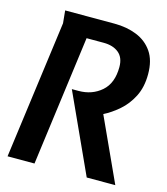

<svg xmlns="http://www.w3.org/2000/svg" viewBox="-110 -817 784 902"><g transform="rotate(15 282.5 -366.0)"><path d="M142 0H11L101 -671L95 -732H335Q395 -732 443.5 -712.5Q492 -693 520.5 -651.5Q549 -610 549 -543Q549 -480 525.5 -434Q502 -388 466 -357Q430 -326 394 -308L535 0H396L221 -383H254Q319 -383 364.5 -422.5Q410 -462 410 -541Q410 -587 382.5 -609.5Q355 -632 309 -632H226Z"/></g></svg>

Font: Rosario
Style: Italic
Weight: 400
Italic angle: -8.05°
Designer: Hector Gatti
Foundry: Omnibus Type
Version: Version 1.201